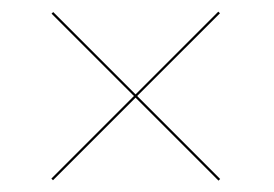

<svg xmlns="http://www.w3.org/2000/svg" viewBox="-20 -552 476 333"><path d="M359 -238.7 215.1 -382.6 71.9 -239.4 69.1 -242.3 212.3 -385.5 69.4 -528.3 72.3 -531.1 215.1 -388.3 358.6 -531.8 361.5 -529 217.9 -385.5 361.8 -241.6Z"/></svg>

Font: Bodoni* 48pt
Style: Bold
Weight: 700
Version: Version 2.3